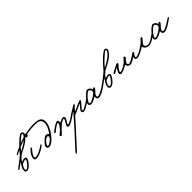

<svg xmlns="http://www.w3.org/2000/svg" viewBox="235 -2344 4583 4583"><g transform="rotate(-45 2526.0 -52.5)"><path d="M688 -640.1Q689.5 -621.6 653.8 -572.3Q618.2 -522.9 565.9 -482.9Q469.2 -408.7 287.1 -320.8Q280.3 -313.5 255.6 -293.5Q231 -273.4 217.8 -258.8Q181.6 -217.8 167 -188Q169.4 -188.5 181.2 -192.4Q192.9 -196.3 201.4 -199Q210 -201.7 222.2 -204.6Q234.4 -207.5 245.4 -209Q256.3 -210.4 265.1 -210Q281.7 -209.5 298.8 -196.8Q315.9 -184.1 315.9 -173.8Q315.9 -152.3 291.3 -110.4Q266.6 -68.4 233.9 -30.8Q199.2 9.3 166.3 30Q133.3 50.8 95.2 50.8Q83.5 50.8 64.9 33.9Q46.4 17.1 47.9 0Q50.3 -38.6 57.6 -63Q64.9 -87.4 85.9 -123Q97.7 -143.1 117.2 -173.1Q136.7 -203.1 143.1 -213.9Q127 -203.6 106 -186.8Q85 -169.9 77.1 -164.1Q69.3 -158.7 55.7 -148.7Q42 -138.7 33 -132.1Q23.9 -125.5 13.4 -118.4Q2.9 -111.3 -4.2 -107.4Q-11.2 -103.5 -15.1 -103Q-20 -102.5 -24.2 -107.7Q-28.3 -112.8 -29.8 -120.1Q-30.3 -123.5 -22.2 -131.3Q-14.2 -139.2 0.5 -150.6Q15.1 -162.1 28.6 -172.4Q42 -182.6 59.6 -195.3Q77.1 -208 84 -212.9Q175.3 -281.7 242.2 -340.8Q251.5 -350.1 319.8 -429.2Q388.2 -508.3 448.2 -564.9Q474.6 -589.8 492.9 -606.2Q511.2 -622.6 541 -646.7Q570.8 -670.9 594.7 -683.8Q618.7 -696.8 634.8 -696.8Q657.2 -696.8 671.4 -680.4Q685.5 -664.1 688 -640.1ZM649.9 -638.2Q652.8 -646.5 648.7 -654.3Q644.5 -662.1 637.2 -663.1Q622.1 -664.6 572.8 -625.5Q523.4 -586.4 477.1 -542Q375.5 -447.8 326.2 -377.9Q451.7 -441.9 532.2 -502.9Q578.1 -537.6 608.6 -574Q639.2 -610.4 649.9 -638.2ZM272 -166Q272 -169.9 267.8 -172.4Q263.7 -174.8 258.8 -174.8Q241.2 -175.3 201.2 -161.9Q161.1 -148.4 143.1 -138.2Q124 -116.2 109.9 -89.8Q96.7 -66.4 90.8 -43Q85 -19.5 85.9 -5.9Q86.9 2.9 94 8.8Q101.1 14.6 109.9 14.2Q147.5 11.2 206.1 -55.2Q232.4 -85.4 252.4 -118.2Q272.5 -150.9 272 -166Z M716.8 -580.1Q719.2 -556.6 705.3 -537.6Q691.4 -518.6 669.9 -522Q638.2 -528.3 641.6 -569.8Q644 -594.2 660.6 -608.2Q677.2 -622.1 695.8 -609.9Q706.5 -602.5 710.9 -596.9Q715.3 -591.3 716.8 -580.1ZM786.6 -155.8Q788.6 -142.6 728.8 -101.8Q668.9 -61 612.8 -36.1Q523.4 3.4 464.8 2Q439.9 1 424.1 -13.9Q408.2 -28.8 409.7 -56.2Q411.1 -85.4 426.5 -124Q441.9 -162.6 468.8 -198.2Q491.7 -230 518.6 -256.3Q545.4 -282.7 556.6 -282.2Q567.9 -281.7 569.8 -276.4Q571.8 -271 568.8 -259.8Q567.9 -254.4 559.3 -243.2Q550.8 -231.9 532.2 -210.2Q513.7 -188.5 502 -173.8Q481.9 -147.9 467 -115.2Q452.1 -82.5 450.7 -64.9Q449.7 -54.2 453.6 -45.2Q457.5 -36.1 466.8 -36.1Q485.8 -36.1 523.7 -44.2Q561.5 -52.2 592.8 -65.9Q640.1 -86.9 681.6 -112.5Q723.1 -138.2 744.1 -153.8Q765.1 -169.4 768.6 -169.9Q783.7 -172.9 786.6 -155.8Z M1247.6 -475.1Q1247.6 -405.3 1211.7 -319.6Q1175.8 -233.9 1115.2 -155.8Q1059.6 -83 997.3 -32.5Q935.1 18.1 889.2 18.1Q850.6 18.1 835.9 6.1Q821.3 -5.9 819.3 -40Q818.4 -56.2 826.9 -74.5Q835.4 -92.8 854.5 -114.3Q873.5 -135.7 885.7 -147.9Q897.9 -160.2 921.4 -182.1Q962.4 -220.2 985.1 -230.7Q1007.8 -241.2 1031.2 -240.2Q1042.5 -239.7 1056.2 -231.9Q1069.8 -224.1 1082.3 -214.4Q1094.7 -204.6 1095.2 -204.1Q1108.4 -218.3 1125.2 -243.4Q1142.1 -268.6 1161.1 -304Q1180.2 -339.4 1192.9 -382.8Q1205.6 -426.3 1205.6 -465.8Q1205.6 -487.8 1200.9 -506.1Q1196.3 -524.4 1188 -537.6Q1179.7 -550.8 1168.5 -561.3Q1157.2 -571.8 1144.3 -577.9Q1131.3 -584 1116.9 -588.9Q1102.5 -593.8 1087.9 -595.7Q1073.2 -597.7 1058.8 -599.1Q1044.4 -600.6 1031.5 -600.1Q1018.6 -599.6 1007.3 -600.1Q1000.5 -600.1 997.6 -600.1Q789.6 -600.1 567.4 -529.8Q494.1 -506.3 405 -467.8Q315.9 -429.2 261.2 -402.6Q206.5 -376 203.1 -376Q199.7 -376 195.6 -380.1Q191.4 -384.3 191.4 -388.2Q191.9 -406.7 319.6 -466.6Q447.3 -526.4 547.4 -558.1Q657.7 -593.8 773.9 -615Q890.1 -636.2 987.3 -636.2Q1033.7 -636.2 1068.6 -633.1Q1103.5 -629.9 1138.9 -619.9Q1174.3 -609.9 1196.8 -592.5Q1219.2 -575.2 1233.4 -545.7Q1247.6 -516.1 1247.6 -475.1ZM1053.2 -158.2Q1045.4 -182.1 1025.4 -189.9Q1011.2 -194.8 981 -178.2Q950.7 -161.6 929.2 -138.2Q865.2 -66.9 861.3 -38.1Q860.8 -35.6 861.6 -33.4Q862.3 -31.2 864.3 -29.5Q866.2 -27.8 867.9 -26.9Q869.6 -25.9 873 -24.7Q876.5 -23.4 878.2 -22.9Q879.9 -22.5 884 -21.5Q888.2 -20.5 889.2 -20Q899.9 -17.1 932.1 -35.9Q964.4 -54.7 995.1 -82Q1041 -124.5 1053.2 -158.2Z M1830.1 -155.8Q1830.1 -144.5 1777.1 -106.7Q1724.1 -68.8 1684.1 -45.9Q1595.7 3.9 1556.2 3.9Q1544.4 3.9 1532.2 -9.5Q1520 -22.9 1520 -34.2Q1520 -53.7 1562 -118.2Q1575.2 -139.2 1582.3 -151.1Q1589.4 -163.1 1595.7 -178Q1602.1 -192.9 1602.1 -202.1Q1601.6 -209.5 1600.1 -210.7Q1598.6 -211.9 1593.3 -211.9Q1591.3 -211.9 1590.3 -211.9Q1574.7 -211.9 1543.2 -197.8Q1511.7 -183.6 1484.4 -162.1Q1439 -125 1388.2 -74.2Q1378.9 -65.4 1351.8 -32.7Q1324.7 0 1303.5 19Q1282.2 38.1 1268.1 36.1Q1256.8 34.7 1249 25.1Q1241.2 15.6 1240.2 3.9Q1240.2 2.4 1241.7 0.5Q1243.2 -1.5 1246.8 -4.4Q1250.5 -7.3 1253.7 -10Q1256.8 -12.7 1263.2 -17.6Q1269.5 -22.5 1273.9 -25.9Q1330.6 -71.3 1352.1 -96.2Q1425.8 -182.6 1430.2 -224.1Q1432.6 -242.2 1418 -242.2Q1412.6 -242.2 1405.3 -239.3Q1397.9 -236.3 1387.7 -230.5Q1377.4 -224.6 1368.9 -219.2Q1360.4 -213.9 1346.9 -205.3Q1333.5 -196.8 1326.2 -191.9Q1307.6 -180.2 1282.2 -158.9Q1256.8 -137.7 1240 -123.5Q1223.1 -109.4 1218.3 -109.9Q1212.4 -110.4 1207.8 -115.7Q1203.1 -121.1 1202.1 -127.9Q1201.2 -135.3 1210.2 -146.2Q1219.2 -157.2 1237.5 -171.6Q1255.9 -186 1271 -196.8Q1286.1 -207.5 1308.1 -222.2Q1340.8 -244.1 1357.2 -254.4Q1373.5 -264.6 1398.7 -275.4Q1423.8 -286.1 1442.4 -286.1Q1456.5 -286.1 1465.8 -275.6Q1475.1 -265.1 1476.1 -250Q1477.1 -233.9 1468.3 -206.1Q1481.9 -209 1495.8 -216.3Q1509.8 -223.6 1516.1 -226.1Q1520 -227.5 1530 -231.2Q1540 -234.9 1543.9 -236.1Q1547.9 -237.3 1555.9 -240Q1564 -242.7 1568.6 -243.7Q1573.2 -244.6 1580.3 -246.1Q1587.4 -247.6 1593.5 -247.8Q1599.6 -248 1606 -248Q1644 -246.6 1644 -204.1Q1644 -197.8 1641.8 -189.9Q1639.6 -182.1 1637.5 -176.5Q1635.3 -170.9 1629.6 -160.6Q1624 -150.4 1621.8 -146.5Q1619.6 -142.6 1612.3 -131.1Q1605 -119.6 1604 -118.2Q1570.3 -64.9 1570.3 -47.9Q1573.2 -41 1578.1 -40Q1585.4 -40 1616.9 -52.5Q1648.4 -64.9 1676.3 -82Q1686.5 -88.4 1720 -110.8Q1753.4 -133.3 1781 -151.4Q1808.6 -169.4 1812 -169.9Q1818.8 -170.9 1824.5 -166.5Q1830.1 -162.1 1830.1 -155.8Z M2332 -160.2Q2332 -155.8 2330.1 -151.4Q2328.1 -147 2324 -142.1Q2319.8 -137.2 2315.7 -132.8Q2311.5 -128.4 2304.4 -122.8Q2297.4 -117.2 2291.7 -113Q2286.1 -108.9 2276.9 -102.5Q2267.6 -96.2 2261.7 -92.3Q2255.9 -88.4 2245.6 -81.8Q2235.4 -75.2 2230 -71.8Q2171.4 -33.7 2130.4 -14.2Q2089.4 5.4 2051.8 5.9Q2033.7 5.9 2022 -10.3Q2010.3 -26.4 2011.7 -45.9Q2013.7 -72.8 2071.8 -138.2Q2074.7 -141.6 2087.4 -153.6Q2100.1 -165.5 2109.4 -177Q2118.7 -188.5 2122.1 -200.2Q2105 -190.4 2068.6 -175.3Q2032.2 -160.2 2018.1 -153.8Q1944.8 -113.3 1850.1 -80.1L1789.6 -10.7Q1729 58.6 1663.1 131.6Q1597.2 204.6 1542 262.2Q1503.4 302.7 1423.1 393.3Q1342.8 483.9 1291.7 538.1Q1240.7 592.3 1230 591.8Q1215.3 591.8 1213.9 582Q1212.9 569.8 1259.3 516.6Q1305.7 463.4 1393.3 370.6Q1481 277.8 1520 233.9Q1541.5 210 1596.4 149.7Q1651.4 89.4 1699.7 34.2Q1816.9 -98.6 1879.9 -173.8Q1871.6 -170.4 1867.4 -168.2Q1863.3 -166 1856.9 -162.1Q1850.6 -158.2 1841.8 -153.8Q1832 -148.4 1820.6 -137.9Q1809.1 -127.4 1801 -121.3Q1793 -115.2 1786.1 -116.2Q1775.4 -117.2 1766.1 -133.8Q1759.3 -147.9 1863.8 -206.1Q1886.7 -218.3 1915.3 -237.3Q1943.8 -256.3 1958 -264.2Q1992.7 -292.5 2008.8 -289.1Q2023.9 -286.1 2023.9 -273.9Q2023.9 -268.1 2015.9 -259Q2007.8 -250 1993.7 -237.1Q1979.5 -224.1 1972.2 -215.8Q1921.4 -158.7 1912.1 -146Q1932.6 -150.9 1957.5 -161.1Q1982.4 -171.4 2038.1 -200.2Q2068.4 -216.3 2119.6 -236.1Q2170.9 -255.9 2184.1 -255.9Q2189.5 -255.9 2192.1 -249.5Q2194.8 -243.2 2193.8 -235.8Q2189.9 -208 2120.1 -138.2Q2050.8 -65.4 2051.8 -45.9Q2053.2 -29.8 2065.9 -29.8Q2081.5 -29.8 2126 -51.5Q2170.4 -73.2 2211.9 -100.1Q2226.1 -109.4 2252.4 -128.2Q2278.8 -147 2294.7 -157.2Q2310.5 -167.5 2315.9 -168Q2321.8 -168.9 2326.9 -167Q2332 -165 2332 -160.2Z M2872.6 -146Q2872.6 -144.5 2869.9 -141.8Q2867.2 -139.2 2861.3 -134.5Q2855.5 -129.9 2849.4 -125.2Q2843.3 -120.6 2833 -113.5Q2822.8 -106.4 2814.5 -100.6Q2806.2 -94.7 2793.2 -86.2Q2780.3 -77.6 2771.7 -71.8Q2763.2 -65.9 2749 -56.4Q2734.9 -46.9 2727.5 -42Q2683.6 -12.2 2634 7.8Q2584.5 27.8 2554.7 27.8Q2537.1 27.8 2517.6 15.9Q2498 3.9 2492.7 -16.1Q2486.8 -39.1 2491.7 -69.8Q2455.1 -45.4 2413.6 -23.9Q2386.2 -9.8 2355 -1Q2323.7 7.8 2308.6 7.8Q2300.3 7.8 2291.3 5.1Q2282.2 2.4 2272 -3.7Q2261.7 -9.8 2255.1 -22.9Q2248.5 -36.1 2248.5 -54.2Q2248.5 -79.6 2274.7 -120.8Q2300.8 -162.1 2339.8 -203.1Q2377.9 -245.1 2419.4 -277.8Q2460.9 -310.5 2481 -310.1Q2503.4 -309.6 2526.9 -295.9Q2550.3 -282.2 2564.9 -262.2Q2570.3 -255.4 2574.2 -247.1Q2578.1 -238.8 2579.8 -233.4Q2581.5 -228 2583.5 -220.2Q2585.4 -212.4 2585.9 -210.9Q2595.7 -216.8 2601.1 -222.9Q2606.4 -229 2607.2 -232.2Q2607.9 -235.4 2610.4 -236.8Q2612.8 -238.3 2618.7 -237.8Q2629.9 -236.8 2638.9 -230Q2647.9 -223.1 2646.5 -213.9Q2643.6 -195.8 2601.6 -150.9Q2569.3 -114.3 2551.8 -99.1Q2547.9 -89.4 2542.5 -78.9Q2537.1 -68.4 2534.7 -63.7Q2532.2 -59.1 2531 -52.2Q2529.8 -45.4 2530.8 -38.1Q2534.2 -12.2 2560.5 -12.2Q2602.5 -12.2 2705.6 -71.8Q2725.1 -83 2762.2 -107.9Q2799.3 -132.8 2825.9 -150.1Q2852.5 -167.5 2858.9 -168Q2867.2 -168.5 2869.9 -162.6Q2872.6 -156.7 2872.6 -146ZM2546.9 -206.1Q2546.9 -222.2 2526.1 -246.3Q2505.4 -270.5 2486.8 -270Q2470.7 -269.5 2434.1 -239.7Q2397.5 -210 2364.7 -173.8Q2337.4 -143.6 2312.3 -104.5Q2287.1 -65.4 2288.6 -54.2Q2290.5 -40.5 2296.9 -35.9Q2303.2 -31.2 2318.8 -29.8Q2338.4 -28.3 2401.9 -62Q2448.7 -86.4 2487.8 -115.7Q2526.9 -145 2544.9 -168.9Q2544.9 -173.3 2545.9 -185.5Q2546.9 -197.8 2546.9 -206.1Z M3513.7 -640.1Q3515.1 -621.6 3479.5 -572.3Q3443.8 -522.9 3391.6 -482.9Q3294.9 -408.7 3112.8 -320.8Q3106 -313.5 3081.3 -293.5Q3056.6 -273.4 3043.5 -258.8Q3007.3 -217.8 2992.7 -188Q2995.1 -188.5 3006.8 -192.4Q3018.6 -196.3 3027.1 -199Q3035.6 -201.7 3047.9 -204.6Q3060.1 -207.5 3071 -209Q3082 -210.4 3090.8 -210Q3107.4 -209.5 3124.5 -196.8Q3141.6 -184.1 3141.6 -173.8Q3141.6 -152.3 3116.9 -110.4Q3092.3 -68.4 3059.6 -30.8Q3024.9 9.3 2991.9 30Q2959 50.8 2920.9 50.8Q2909.2 50.8 2890.6 33.9Q2872.1 17.1 2873.5 0Q2876 -38.6 2883.3 -63Q2890.6 -87.4 2911.6 -123Q2923.3 -143.1 2942.9 -173.1Q2962.4 -203.1 2968.8 -213.9Q2952.6 -203.6 2931.6 -186.8Q2910.6 -169.9 2902.8 -164.1Q2895 -158.7 2881.3 -148.7Q2867.7 -138.7 2858.6 -132.1Q2849.6 -125.5 2839.1 -118.4Q2828.6 -111.3 2821.5 -107.4Q2814.5 -103.5 2810.5 -103Q2805.7 -102.5 2801.5 -107.7Q2797.4 -112.8 2795.9 -120.1Q2795.4 -123.5 2803.5 -131.3Q2811.5 -139.2 2826.2 -150.6Q2840.8 -162.1 2854.2 -172.4Q2867.7 -182.6 2885.3 -195.3Q2902.8 -208 2909.7 -212.9Q3001 -281.7 3067.9 -340.8Q3077.1 -350.1 3145.5 -429.2Q3213.9 -508.3 3273.9 -564.9Q3300.3 -589.8 3318.6 -606.2Q3336.9 -622.6 3366.7 -646.7Q3396.5 -670.9 3420.4 -683.8Q3444.3 -696.8 3460.4 -696.8Q3482.9 -696.8 3497.1 -680.4Q3511.2 -664.1 3513.7 -640.1ZM3475.6 -638.2Q3478.5 -646.5 3474.4 -654.3Q3470.2 -662.1 3462.9 -663.1Q3447.8 -664.6 3398.4 -625.5Q3349.1 -586.4 3302.7 -542Q3201.2 -447.8 3151.9 -377.9Q3277.3 -441.9 3357.9 -502.9Q3403.8 -537.6 3434.3 -574Q3464.8 -610.4 3475.6 -638.2ZM3097.7 -166Q3097.7 -169.9 3093.5 -172.4Q3089.4 -174.8 3084.5 -174.8Q3066.9 -175.3 3026.9 -161.9Q2986.8 -148.4 2968.8 -138.2Q2949.7 -116.2 2935.5 -89.8Q2922.4 -66.4 2916.5 -43Q2910.6 -19.5 2911.6 -5.9Q2912.6 2.9 2919.7 8.8Q2926.8 14.6 2935.5 14.2Q2973.1 11.2 3031.7 -55.2Q3058.1 -85.4 3078.1 -118.2Q3098.1 -150.9 3097.7 -166Z M3899.4 -158.2Q3901.4 -147.9 3855.2 -111.8Q3809.1 -75.7 3762.7 -49.8Q3733.9 -33.7 3717.3 -25.1Q3700.7 -16.6 3678.5 -8.5Q3656.2 -0.5 3640.6 0Q3580.6 1 3555.7 -47.9Q3543.5 -74.7 3543.5 -89.8Q3519.5 -71.3 3451.9 -37.6Q3384.3 -3.9 3342.8 -2Q3316.9 -0.5 3302.2 -12Q3287.6 -23.4 3288.6 -43.9Q3289.1 -65.9 3316.2 -116Q3343.3 -166 3363.8 -185.1Q3354.5 -180.2 3333 -169.2Q3311.5 -158.2 3298.8 -151.9Q3287.6 -146 3269.5 -133.5Q3251.5 -121.1 3238.8 -114.3Q3226.1 -107.4 3216.8 -107.9Q3209.5 -108.4 3204.6 -113.8Q3199.7 -119.1 3200.7 -126Q3202.6 -140.1 3241 -163.3Q3279.3 -186.5 3316.4 -202.1Q3329.1 -207 3368.2 -228.8Q3407.2 -250.5 3420.4 -252Q3430.7 -253.4 3440.7 -246.3Q3450.7 -239.3 3450.7 -230Q3450.7 -219.2 3444.8 -210.4Q3439 -201.7 3422.1 -186Q3405.3 -170.4 3396.5 -160.2Q3380.9 -143.1 3359.9 -110.6Q3338.9 -78.1 3336.4 -62Q3336.4 -60.5 3335.4 -57.4Q3334.5 -54.2 3334.5 -52.2Q3334.5 -50.3 3335 -48.1Q3335.4 -45.9 3337.6 -44.7Q3339.8 -43.5 3343.8 -43Q3375 -41.5 3429.2 -67.4Q3483.4 -93.3 3521.5 -122.1Q3566.4 -156.2 3591.8 -184.1Q3600.1 -193.4 3614.3 -211.2Q3628.4 -229 3636.2 -236.8Q3644 -244.6 3649.4 -244.1Q3679.7 -242.7 3682.6 -211.9Q3683.1 -205.6 3674.1 -195.3Q3665 -185.1 3650.9 -170.9Q3636.7 -156.7 3629.4 -146Q3627 -142.6 3619.9 -132.6Q3612.8 -122.6 3609.6 -117.9Q3606.4 -113.3 3601.8 -105.7Q3597.2 -98.1 3595.2 -92.5Q3593.3 -86.9 3592.8 -82Q3591.8 -65.4 3603.8 -51.8Q3615.7 -38.1 3636.7 -38.1Q3647 -38.1 3676.3 -50Q3705.6 -62 3730.5 -76.2Q3755.9 -90.8 3791 -114Q3826.2 -137.2 3851.6 -154.8Q3877 -172.4 3879.4 -173.8Q3885.7 -178.2 3889.9 -175.5Q3894 -172.9 3895.8 -169.2Q3897.5 -165.5 3899.4 -158.2Z M4536.6 -151.9Q4531.2 -135.7 4436.5 -69.8Q4398.4 -43.5 4355.7 -24.7Q4313 -5.9 4278.8 -5.9Q4184.1 -5.9 4146.5 -71.8Q4130.4 -103.5 4132.8 -113.8Q4130.4 -112.3 4109.1 -98.9Q4087.9 -85.4 4059.8 -68.8Q4031.7 -52.2 4006.8 -40Q3913.1 5.9 3872.6 5.9Q3838.9 5.9 3823.5 -9Q3808.1 -23.9 3810.5 -49.8Q3814 -84.5 3840.6 -124.3Q3867.2 -164.1 3892.6 -160.2Q3897.9 -159.2 3901.6 -154.1Q3905.3 -148.9 3904.8 -144Q3903.8 -136.2 3891.8 -125.7Q3879.9 -115.2 3876.5 -109.9Q3849.6 -70.3 3848.6 -51.8Q3848.1 -42.5 3855.5 -36.1Q3862.8 -29.8 3872.6 -29.8Q3898.9 -29.8 3978.5 -65.9Q4017.1 -83.5 4066.4 -116.2Q4139.6 -164.1 4186.5 -204.1Q4194.3 -210.9 4211.4 -233.2Q4228.5 -255.4 4243.7 -269.8Q4258.8 -284.2 4270.5 -282.2Q4296.9 -277.8 4294.4 -264.2Q4293.5 -258.3 4289.8 -251.2Q4286.1 -244.1 4279.5 -235.4Q4272.9 -226.6 4268.1 -220.7Q4263.2 -214.8 4254.2 -204.8Q4245.1 -194.8 4242.7 -191.9Q4236.8 -184.6 4225.8 -171.4Q4214.8 -158.2 4209.7 -151.6Q4204.6 -145 4198.2 -135.7Q4191.9 -126.5 4189.2 -118.7Q4186.5 -110.8 4186.5 -103Q4186.5 -77.1 4213.6 -58.6Q4240.7 -40 4280.8 -40Q4320.3 -40 4406.7 -91.8Q4428.7 -105.5 4455.8 -125.5Q4482.9 -145.5 4498.8 -156.5Q4514.6 -167.5 4520.5 -168Q4526.4 -168.9 4532.5 -163.8Q4538.6 -158.7 4536.6 -151.9Z M5082 -146Q5082 -144.5 5079.3 -141.8Q5076.7 -139.2 5070.8 -134.5Q5064.9 -129.9 5058.8 -125.2Q5052.7 -120.6 5042.5 -113.5Q5032.2 -106.4 5023.9 -100.6Q5015.6 -94.7 5002.7 -86.2Q4989.7 -77.6 4981.2 -71.8Q4972.7 -65.9 4958.5 -56.4Q4944.3 -46.9 4937 -42Q4893.1 -12.2 4843.5 7.8Q4793.9 27.8 4764.2 27.8Q4746.6 27.8 4727.1 15.9Q4707.5 3.9 4702.1 -16.1Q4696.3 -39.1 4701.2 -69.8Q4664.6 -45.4 4623 -23.9Q4595.7 -9.8 4564.5 -1Q4533.2 7.8 4518.1 7.8Q4509.8 7.8 4500.7 5.1Q4491.7 2.4 4481.4 -3.7Q4471.2 -9.8 4464.6 -22.9Q4458 -36.1 4458 -54.2Q4458 -79.6 4484.1 -120.8Q4510.3 -162.1 4549.3 -203.1Q4587.4 -245.1 4628.9 -277.8Q4670.4 -310.5 4690.4 -310.1Q4712.9 -309.6 4736.3 -295.9Q4759.8 -282.2 4774.4 -262.2Q4779.8 -255.4 4783.7 -247.1Q4787.6 -238.8 4789.3 -233.4Q4791 -228 4793 -220.2Q4794.9 -212.4 4795.4 -210.9Q4805.2 -216.8 4810.5 -222.9Q4815.9 -229 4816.7 -232.2Q4817.4 -235.4 4819.8 -236.8Q4822.3 -238.3 4828.1 -237.8Q4839.4 -236.8 4848.4 -230Q4857.4 -223.1 4856 -213.9Q4853 -195.8 4811 -150.9Q4778.8 -114.3 4761.2 -99.1Q4757.3 -89.4 4752 -78.9Q4746.6 -68.4 4744.1 -63.7Q4741.7 -59.1 4740.5 -52.2Q4739.3 -45.4 4740.2 -38.1Q4743.7 -12.2 4770 -12.2Q4812 -12.2 4915 -71.8Q4934.6 -83 4971.7 -107.9Q5008.8 -132.8 5035.4 -150.1Q5062 -167.5 5068.4 -168Q5076.7 -168.5 5079.3 -162.6Q5082 -156.7 5082 -146ZM4756.3 -206.1Q4756.3 -222.2 4735.6 -246.3Q4714.8 -270.5 4696.3 -270Q4680.2 -269.5 4643.6 -239.7Q4606.9 -210 4574.2 -173.8Q4546.9 -143.6 4521.7 -104.5Q4496.6 -65.4 4498 -54.2Q4500 -40.5 4506.3 -35.9Q4512.7 -31.2 4528.3 -29.8Q4547.9 -28.3 4611.3 -62Q4658.2 -86.4 4697.3 -115.7Q4736.3 -145 4754.4 -168.9Q4754.4 -173.3 4755.4 -185.5Q4756.3 -197.8 4756.3 -206.1Z"/></g></svg>

Font: Gogol
Style: Regular
Weight: 400
Italic angle: -48°
Designer: Gennady Fridman
Foundry: ParaType Ltd
Version: Version 1.001